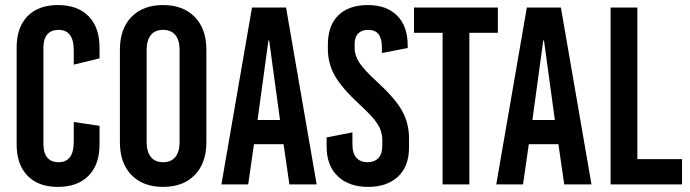

<svg xmlns="http://www.w3.org/2000/svg" viewBox="-20 -730 2730 760"><path d="M209 -710Q287.1 -710 330.6 -665.8Q374 -621.6 374 -542V-499L272 -474.1V-530.8Q272 -611.8 211.9 -611.8Q182.6 -611.8 167.2 -593.8Q151.9 -575.7 151.9 -541V-159.2Q151.9 -124.5 167.2 -106.2Q182.6 -87.9 211.9 -87.9Q272 -87.9 272 -168.9V-247.1L374 -231.9V-158.2Q374 -78.6 330.6 -34.4Q287.1 9.8 209 9.8Q131.8 9.8 88.9 -34.4Q45.9 -78.6 45.9 -158.2V-542Q45.9 -621.6 88.9 -665.8Q131.8 -710 209 -710Z M796.9 -533.2V-167Q796.9 -84.5 751 -37.4Q705.1 9.8 625.5 9.8Q545.9 9.8 500.2 -37.4Q454.6 -84.5 454.6 -167V-533.2Q454.6 -615.7 500.2 -662.8Q545.9 -710 625.5 -710Q705.1 -710 751 -662.8Q796.9 -615.7 796.9 -533.2ZM560.5 -532.2V-168Q560.5 -128.9 577.4 -108.4Q594.2 -87.9 625.5 -87.9Q657.2 -87.9 674.1 -108.6Q690.9 -129.4 690.9 -168V-532.2Q690.9 -570.8 674.1 -591.3Q657.2 -611.8 625.5 -611.8Q593.8 -611.8 577.1 -591.3Q560.5 -570.8 560.5 -532.2Z M1233.4 0H1125.5L1102.5 -159.2H985.4L962.4 0H856.4L977.5 -700.2H1112.3ZM1042.5 -569.8 999.5 -254.9H1088.4L1045.4 -569.8Z M1436 -710Q1510.3 -710 1552 -668.2Q1593.8 -626.5 1593.8 -549.8V-540L1491.7 -520V-542Q1491.7 -577.6 1478.3 -594.7Q1464.8 -611.8 1437 -611.8Q1412.6 -611.8 1398.2 -597.9Q1383.8 -584 1383.8 -555.2V-540Q1383.8 -510.3 1402.8 -481.4Q1421.9 -452.6 1473.1 -405.8Q1543.9 -340.8 1571.5 -291.5Q1599.1 -242.2 1599.1 -181.2V-147Q1599.1 -71.3 1555.4 -30.8Q1511.7 9.8 1437 9.8Q1361.8 9.8 1317.4 -32Q1272.9 -73.7 1272.9 -149.9V-186L1375 -206.1V-158.2Q1375 -123.5 1390.6 -105.7Q1406.2 -87.9 1435.1 -87.9Q1461.4 -87.9 1477.3 -103.8Q1493.2 -119.6 1493.2 -154.8V-176.8Q1493.2 -210 1474.4 -239.3Q1455.6 -268.6 1403.8 -315.9Q1333.5 -380.9 1305.7 -429.7Q1277.8 -478.5 1277.8 -536.1V-553.2Q1277.8 -629.4 1319.6 -669.7Q1361.3 -710 1436 -710Z M1950.7 -600.1H1837.9V0H1731.9V-600.1H1618.7V-700.2H1950.7Z M2321.3 0H2213.4L2190.4 -159.2H2073.2L2050.3 0H1944.3L2065.4 -700.2H2200.2ZM2130.4 -569.8 2087.4 -254.9H2176.3L2133.3 -569.8Z M2502.9 -100.1H2679.7V0H2397V-700.2H2502.9Z"/></svg>

Font: BaseOne
Style: Regular
Weight: 400
Designer: Domenico Catapano
Foundry: Design by Basse
Version: Version 1.000;PS 001.001;hotconv 1.0.56